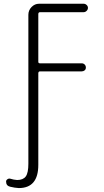

<svg xmlns="http://www.w3.org/2000/svg" viewBox="-20 -750 540 1001"><path d="M33.2 223.6Q11.7 218.8 11.7 196.3Q11.7 189.5 18.6 184.6Q25.4 179.7 33.2 181.6Q51.8 187.5 69.3 188.5Q100.6 188.5 114.3 169.9Q127.9 151.4 127.9 103.5V-672.9Q127.9 -696.3 144.5 -713.4Q161.1 -730.5 183.6 -730.5H416Q424.8 -730.5 431.6 -724.1Q438.5 -717.8 438.5 -709Q438.5 -700.2 431.6 -693.4Q424.8 -686.5 416 -686.5H188.5Q180.7 -686.5 179.7 -677.7V-427.7Q179.7 -419.9 188.5 -419.9H406.2Q415 -419.9 421.4 -413.6Q427.7 -407.2 427.7 -397.9Q427.7 -388.7 421.4 -383.3Q415 -377.9 406.2 -377.9H188.5Q180.7 -377.9 179.7 -369.1V109.4Q179.7 230.5 78.1 230.5Q57.6 229.5 33.2 223.6Z"/></svg>

Font: Rounded Mgen+ 1mn light
Style: Regular
Weight: 200
Designer: [Source Han Sans]
Ryoko NISHIZUKA  (kana & ideographs); Paul D. Hunt (Latin, Greek & Cyrillic); Wenlong ZHANG  (bopomofo
Version: Version 1.059.20150602